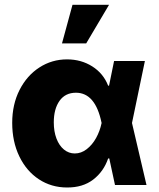

<svg xmlns="http://www.w3.org/2000/svg" viewBox="-20 -791 679 821"><path d="M32.2 -265.6Q32.2 -344.7 63.7 -406.5Q95.2 -468.3 148.7 -502.7Q202.1 -537.1 266.6 -537.1Q327.1 -537.1 374.5 -507.1Q421.9 -477.1 442.4 -424.8H446.3L467.8 -530.3H599.6L544.4 -265.1L606.4 0H471.7L447.3 -113.3H442.4Q423.3 -57.6 378.7 -23.2Q334 11.2 266.6 10.7Q199.7 10.7 146.2 -24.4Q92.8 -59.6 62.5 -122.6Q32.2 -185.5 32.2 -265.6ZM299.8 -134.8Q327.1 -134.8 350.8 -153.1Q374.5 -171.4 390.9 -200.9Q407.2 -230.5 414.1 -263.7L414.6 -265.1L414.1 -266.6Q387.7 -394.5 304.7 -394.5Q259.3 -394.5 234.6 -359.9Q210 -325.2 210 -267.6Q210 -229 221.4 -198.7Q232.9 -168.5 253.4 -151.6Q273.9 -134.8 299.8 -134.8ZM290 -770.5H446.3L348.6 -605.5H245.1Z"/></svg>

Font: Pretendard JP Black
Style: Regular
Weight: 900
Designer: Base glyphs from Inter by Rasmus Andersson; Hangeul glyphs from Noto Sans CJK(Source Han Sans) by Jang Soo-young and Kan
Foundry: Kil Hyung-jin
Version: Version 1.309